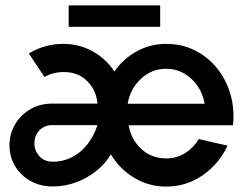

<svg xmlns="http://www.w3.org/2000/svg" viewBox="-20 -676 912 709"><path d="M174.5 12.5Q128.5 12.5 92.5 -7.8Q56.5 -28 35.8 -62.5Q15 -97 15 -140Q15 -180.5 35 -215.5Q55 -250.5 90.8 -272Q126.5 -293.5 173 -293.5H340Q336 -341.5 302.8 -375.8Q269.5 -410 215.5 -410Q177 -410 144 -392L86.5 -478.5Q145 -514 214 -514Q272.5 -514 322 -486.5Q371.5 -459 402.5 -412Q434 -458 484.2 -486Q534.5 -514 593.5 -514Q651.5 -514 699.5 -490Q747.5 -466 781.2 -424.2Q815 -382.5 830.8 -328.5Q846.5 -274.5 840.5 -213.5H455Q464 -161 501.8 -126Q539.5 -91 594.5 -91Q632 -91 663 -110.2Q694 -129.5 714 -162.5L820 -138Q789.5 -71.5 729 -29.2Q668.5 13 593.5 13Q529 13 475 -19.8Q421 -52.5 389.5 -106Q370.5 -73.5 337.8 -46.5Q305 -19.5 263 -3.5Q221 12.5 174.5 12.5ZM451.5 -293H735.5Q730 -328.5 710 -358Q690 -387.5 659.8 -404.8Q629.5 -422 593.5 -422Q540 -422 500.2 -384.8Q460.5 -347.5 451.5 -293ZM174.5 -79Q218.5 -79 253.8 -100Q289 -121 310.5 -154Q329.5 -180.5 339.5 -214H173Q143.5 -214 125.2 -194.5Q107 -175 107 -147Q107 -120.5 125 -99.8Q143 -79 174.5 -79ZM233.5 -656H571.5V-577H233.5Z"/></svg>

Font: Urbanist SemiBold
Style: Regular
Weight: 600
Designer: Corey Hu
Foundry: Corey Hu
Version: Version 1.321; ttfautohint (v1.8.4.7-5d5b)